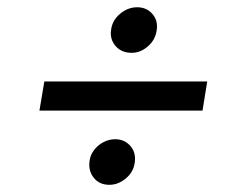

<svg xmlns="http://www.w3.org/2000/svg" viewBox="-20 -553 684 537"><path d="M559.6 -325.2 546.4 -243.7H90.3L104 -325.2ZM286.1 -36.1Q257.8 -36.1 242.2 -55.9Q226.6 -75.7 230.5 -102.5Q232.4 -119.6 243.2 -133.5Q253.9 -147.5 269.5 -155.5Q285.2 -163.6 302.2 -163.6Q328.1 -163.6 344.5 -145Q360.8 -126.5 356.9 -98.6Q353.5 -71.8 332 -54Q310.5 -36.1 286.1 -36.1ZM347.2 -405.3Q328.6 -405.3 314.9 -414.1Q301.3 -422.9 294.4 -438Q287.6 -453.1 291 -471.7Q294.9 -497.1 316.4 -514.9Q337.9 -532.7 363.8 -532.7Q390.1 -532.7 406.5 -513.7Q422.9 -494.6 418 -466.8Q414.1 -440.9 393.1 -422.9Q372.1 -404.8 347.2 -405.3Z"/></svg>

Font: Inter 24pt
Style: Italic
Weight: 400
Italic angle: -9.3988°
Designer: Rasmus Andersson
Foundry: rsms
Version: Version 4.001;git-66647c0bb